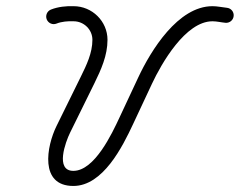

<svg xmlns="http://www.w3.org/2000/svg" viewBox="-20 -591 794 636"><path d="M167.3 -512.9C167.3 -512.9 167.3 -512.9 167.3 -512.9C184 -519.6 205 -521.3 222.8 -520.5C222.8 -520.5 223.1 -520.5 223.3 -520.5C223.6 -520.5 223.9 -520.5 223.9 -520.5C257.7 -520.5 286.1 -493.2 286.1 -459.1C286.1 -415.4 266.5 -375.2 247.6 -336.8C220.8 -282.4 194 -227.9 167.2 -173.5C134.3 -106.6 109.9 25 223 25C321.1 25 385.8 -105 420.9 -180.1C441.7 -224.5 462.5 -269 483.3 -313.4C514.7 -380.5 594.4 -520.5 683.8 -520.5C698.3 -520.5 712.4 -516.8 726.8 -515.5C740.5 -514.2 752.7 -524.2 754 -538C755.4 -551.7 745.3 -563.9 731.5 -565.2C715.5 -566.8 700.1 -570.5 683.8 -570.5C569.5 -570.5 479.6 -423.4 438 -334.6C417.2 -290.2 396.4 -245.7 375.6 -201.3C351.4 -149.4 293.4 -25 223 -25C161.7 -25 197.2 -121.2 212.1 -151.4C238.9 -205.8 265.7 -260.3 292.5 -314.7C314.9 -360.3 336.1 -407.1 336.1 -459.1C336.1 -520.7 285.1 -570.5 223.9 -570.5C223.9 -570.5 224.1 -570.5 224.4 -570.5C224.6 -570.5 224.9 -570.5 224.9 -570.5C200 -571.5 172 -568.6 148.7 -559.3C135.9 -554.2 129.7 -539.6 134.8 -526.8C140 -514 154.5 -507.7 167.3 -512.9Z"/></svg>

Font: FRB American Cursive Guidelines Semibold
Style: Italic
Weight: 600
Italic angle: -25°
Version: Version 2.0;Modular Font Editor K font №1